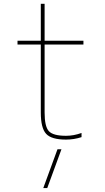

<svg xmlns="http://www.w3.org/2000/svg" viewBox="-20 -710 540 990"><path d="M210 -480.5V-129.9Q210 -57.6 231.9 -33.7Q253.9 -9.8 320.3 -9.8Q360.4 -9.8 400.4 -24.4V-2.9Q361.3 9.8 320.3 9.8Q245.1 9.8 217.8 -20Q190.4 -49.8 190.4 -129.9V-480.5H70.3V-500H190.4V-690.4H210V-500H410.2V-480.5ZM276.4 59.6H296.9L223.6 259.8H203.1Z"/></svg>

Font: Mgen+ 1mn thin
Style: Regular
Weight: 100
Designer: [Source Han Sans]
Ryoko NISHIZUKA  (kana & ideographs); Paul D. Hunt (Latin, Greek & Cyrillic); Wenlong ZHANG  (bopomofo
Version: Version 1.059.20150602